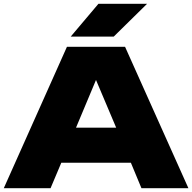

<svg xmlns="http://www.w3.org/2000/svg" viewBox="-21 -998 1019 1018"><path d="M334 -750 -1 0H247L304 -135H673L729 0H978L642 -750ZM382 -321 488 -574 595 -321ZM354 -804H582L759 -978H501Z"/></svg>

Font: Bounded ExtBd
Style: Regular
Weight: 800
Designer: Vlad Churkin
Version: Version 3.0